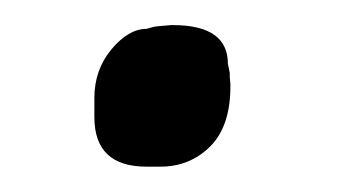

<svg xmlns="http://www.w3.org/2000/svg" viewBox="-20 -126 287 153"><path d="M163.6 -57.1Q163.6 -25.4 147.5 -9.3Q131.3 6.8 107.9 6.8H96.7Q55.2 6.8 55.2 -32.7V-47.9Q55.2 -70.3 68.8 -86.7Q82.5 -103 96.7 -103Q103.5 -105 105 -105L116.2 -106H117.7Q161.6 -106 161.6 -75.2L163.1 -67.9V-64.5L163.6 -59.1Z"/></svg>

Font: Averia Libre Light
Style: Italic
Weight: 300
Italic angle: -8.5°
Version: Version 1.002